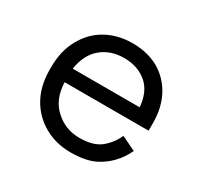

<svg xmlns="http://www.w3.org/2000/svg" viewBox="-118 -640 812 790"><g transform="rotate(30 288.0 -244.5)"><path d="M416 -7Q372 14 303 14Q233 14 177 -18Q121 -50 90 -106Q59 -162 59 -238V-250Q59 -327 90 -383Q122 -442 176 -472Q231 -503 301 -503Q371 -503 424 -474Q478 -443 507 -389Q537 -334 537 -260V-224H138Q141 -144 189 -101Q237 -56 305 -56Q371 -56 406 -85Q440 -113 458 -154L526 -121Q489 -43 416 -7ZM139 -289H457Q452 -358 411 -395Q367 -433 302 -433Q236 -433 192 -395Q150 -359 139 -289Z"/></g></svg>

Font: Rilu
Style: Regular
Weight: 500
Designer: Alí Sinisterra
Foundry: Alí Sinisterra
Version: 0.1